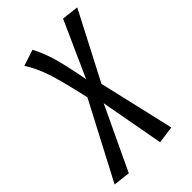

<svg xmlns="http://www.w3.org/2000/svg" viewBox="-290 -623 919 919"><g transform="rotate(-45 169.5 -163.5)"><path d="M229 -186 318 198 230 210 171 -113 19 209 -67 199 136 -188Q105 -327 83.5 -392Q62 -457 29 -508L111 -535Q136 -488 153.5 -429.5Q171 -371 193 -254L320 -537L406 -527Z"/></g></svg>

Font: Fira Sans Extra Condensed
Style: Italic
Weight: 400
Width: 3
Italic angle: -8°
Designer: Carrois Corporate & Edenspiekermann AG
Foundry: Carrois Corporate GbR & Edenspiekermann AG
Version: Version 4.203